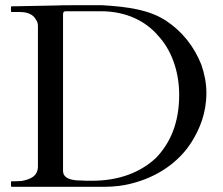

<svg xmlns="http://www.w3.org/2000/svg" viewBox="-20 -714 852 734"><path d="M62 -22C52 -22 44 -21 37 -21H26C24 -21 23 -20 22 -20V-2C23 0 24 0 26 0H382C416 0 449 -4 481 -12C582 -37 664 -94 713 -172C744 -222 769 -282 769 -359C769 -396 762 -431 750 -466C722 -537 676 -594 616 -634C551 -677 469 -688 372 -694H254C232 -694 212 -694 193 -693L37 -690H26C24 -690 23 -689 22 -688V-670C23 -669 24 -668 26 -668H57C86 -668 108 -658 118 -638C123 -632 125 -623 125 -613V-78C125 -39 94 -28 62 -22ZM233 -671H366C463 -671 537 -633 584 -578C632 -527 665 -447 665 -351C665 -243 630 -166 576 -110C519 -57 439 -23 331 -23C316 -23 302 -23 289 -24C257 -24 221 -30 221 -61V-658C221 -667 223 -671 233 -671Z"/></svg>

Font: fbb
Style: Regular
Weight: 400
Designer: David J. Perry, Michael Sharpe
Version: Version 1.045